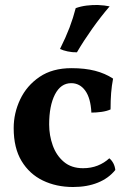

<svg xmlns="http://www.w3.org/2000/svg" viewBox="-20 -740 506 769"><path d="M441.8 -59.2Q415.3 -26.1 372.2 -8.6Q329 9 272.5 9Q205.4 9 151.6 -17Q97.8 -43 66.3 -95.2Q34.8 -147.4 34.8 -227Q34.8 -287 60.9 -342Q87 -397 138.4 -432Q189.9 -467 266.3 -467Q320.1 -467 360.7 -456.5Q401.3 -446 432.9 -425.1Q427.4 -396.7 425.1 -367.4Q422.8 -338 422.8 -301.7Q407 -294.6 385.9 -291.8Q364.8 -289 346 -289Q343.1 -347 321.4 -377Q299.7 -406.9 265.1 -406.9Q223.4 -406.9 200.1 -361.7Q176.9 -316.5 176.9 -241.5Q176.9 -197.7 191.3 -157.4Q205.7 -117.1 235.9 -91.7Q266 -66.3 312.6 -66.3Q344.6 -66.3 371.2 -76.8Q397.9 -87.4 417.8 -106Q427.4 -98.3 433.9 -86.1Q440.3 -73.9 441.8 -59.2ZM288.1 -530.5Q269.7 -530 250.8 -534.1Q231.9 -538.2 220.3 -543.8Q243.7 -590.7 258.5 -629.5Q273.2 -668.4 283.2 -707.4Q304.1 -714.9 327.1 -717.7Q350 -720.4 371.8 -720Q385 -719.5 397.4 -718Q409.9 -716.5 419.1 -714.5Q382.9 -672.3 349 -624.4Q315 -576.5 288.1 -530.5Z"/></svg>

Font: Vollkorn
Style: Regular
Weight: 400
Designer: Friedrich Althausen
Foundry: Friedrich Althausen
Version: Version 5.001